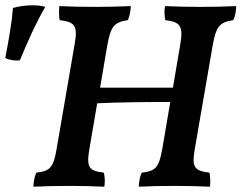

<svg xmlns="http://www.w3.org/2000/svg" viewBox="-102 -702 912 725"><path d="M21 -682C-2 -682 -28 -679 -53 -672C-57 -620 -68 -556 -82 -483C-67 -475 -46 -472 -27 -474C2 -545 35 -618 69 -676C56 -680 40 -682 21 -682ZM654 -676C605 -676 561 -677 521 -679C518 -660 519 -642 522 -626C577 -619 591 -606 579 -536L551 -371H276L303 -530C316 -603 329 -618 381 -626C388 -643 391 -661 392 -679C346 -677 301 -676 256 -676C207 -676 163 -677 122 -679C120 -660 121 -642 123 -626C178 -619 193 -608 180 -536L112 -141C100 -69 87 -56 35 -50C28 -34 25 -17 24 3C61 1 111 0 160 0C206 0 248 1 292 3C295 -16 294 -34 290 -50C234 -57 223 -69 236 -142L265 -312C345 -316 462 -317 541 -317L511 -141C498 -67 484 -56 433 -50C426 -34 423 -17 422 3C459 1 509 0 558 0C604 0 646 1 691 3C693 -16 692 -34 689 -50C629 -57 622 -73 634 -142L701 -530C714 -603 727 -618 779 -626C787 -643 789 -661 790 -679C745 -677 699 -676 654 -676Z"/></svg>

Font: Vollkorn Semibold
Style: Italic
Weight: 600
Italic angle: -11°
Designer: Friedrich Althausen
Foundry: Friedrich Althausen
Version: Version 4.015;PS 004.015;hotconv 1.0.88;makeotf.lib2.5.64775